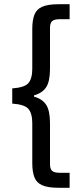

<svg xmlns="http://www.w3.org/2000/svg" viewBox="-20 -728 384 910"><path d="M258 162Q207 162 180 150Q153 138 143 112Q133 86 133 45V-143Q133 -191 114.5 -212Q96 -233 38 -237V-309Q96 -313 114.5 -334Q133 -355 133 -403V-591Q133 -632 143 -658Q153 -684 180 -696Q207 -708 258 -708H310V-637H264Q237 -637 227 -628Q217 -619 217 -595V-402Q217 -343 199 -315Q181 -287 141 -276V-270Q181 -259 199 -231Q217 -203 217 -144V49Q217 73 227 82Q237 91 264 91H310V162Z"/></svg>

Font: Atkinson Hyperlegible Next
Style: Regular
Weight: 400
Designer: Elliott Scott, Megan Eiswerth, Linus Boman, Theodore Petrosky, Letters from Sweden
Foundry: Applied Design Works, Letters from Sweden
Version: Version 2.001